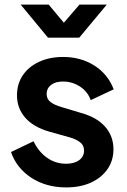

<svg xmlns="http://www.w3.org/2000/svg" viewBox="-20 -804 554 836"><path d="M268 12Q330 12 376 -9Q422 -30 448 -67.5Q474 -105 474 -154Q474 -211 438 -252Q402 -293 334 -312L247 -338Q219 -346 201 -359Q183 -372 183 -395Q183 -419 202 -434Q221 -449 254 -449Q295 -449 328.5 -427Q362 -405 375 -368L475 -415Q450 -481 391 -518.5Q332 -556 255 -556Q196 -556 150.5 -535Q105 -514 79.5 -476.5Q54 -439 54 -389Q54 -333 89.5 -292Q125 -251 194 -231L283 -206Q309 -199 327.5 -185.5Q346 -172 346 -149Q346 -122 324.5 -106.5Q303 -91 268 -91Q222 -91 185 -117Q148 -143 126 -189L28 -142Q52 -72 116.5 -30Q181 12 268 12ZM189 -640H325L445 -784H326L258 -705L192 -784H70Z"/></svg>

Font: Plus Jakarta Sans
Style: Bold
Weight: 700
Designer: Gumpita Rahayu
Foundry: Tokotype
Version: Version 2.004; ttfautohint (v1.8.3)